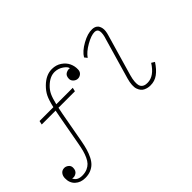

<svg xmlns="http://www.w3.org/2000/svg" viewBox="-132 -948 1452 1452"><g transform="rotate(-45 594.0 -222.0)"><path d="M502.9 -602.5Q546.9 -602.1 579.6 -579.8Q612.3 -557.6 627 -525.9Q641.6 -494.1 640.1 -460Q639.6 -437.5 625.5 -424.8Q611.3 -412.1 593.3 -411.1Q573.2 -410.2 556.9 -424.8Q540.5 -439.5 541 -459Q541.5 -492.2 564 -503.7Q586.4 -515.1 602.5 -509.8Q601.1 -528.3 571 -549.6Q541 -570.8 503.9 -572.3Q451.7 -574.2 401.9 -525.4Q377.9 -502 364.3 -473.4Q350.6 -444.8 337.4 -390.1H513.7L506.3 -359.9H330.6Q320.8 -313 319.3 -304.7Q315.4 -286.1 274.9 -60.1Q267.1 -17.1 257.6 15.4Q248 47.9 233.9 75.9Q219.7 104 201.4 121.6Q183.1 139.2 157.5 149.4Q131.8 159.7 99.6 159.7Q50.3 160.2 18.3 130.6Q-13.7 101.1 -12.2 50.3Q-11.2 25.4 2.2 9.3Q15.6 -6.8 38.6 -7.3Q55.7 -7.8 71.8 4.4Q87.9 16.6 88.4 37.1Q88.9 70.3 67.4 84Q45.9 97.7 25.4 91.3Q42.5 132.3 99.6 130.9Q127.9 129.9 149.7 120.4Q171.4 110.8 186 95.5Q200.7 80.1 212.2 54.9Q223.6 29.8 230.7 3.7Q237.8 -22.5 244.6 -60.1L289.1 -304.7Q291.5 -320.3 299.8 -359.9H151.4L158.2 -390.1H306.2Q320.3 -452.1 336.4 -484.9Q352.5 -517.6 382.8 -547.4Q439.5 -603 502.9 -602.5ZM1066.4 -104.5 1091.8 -88.9Q1059.6 -39.1 1023.7 -12.7Q987.8 13.7 941.9 13.2Q928.2 13.2 915.8 10.5Q903.3 7.8 889.4 1.5Q875.5 -4.9 866 -16.8Q856.4 -28.8 850.3 -45.9Q844.2 -63 845.7 -89.1Q847.2 -115.2 856.4 -147.5L950.2 -471.7Q965.3 -516.6 961.4 -544.2Q957.5 -571.8 928.7 -572.3Q893.1 -572.8 835.9 -540.3Q778.8 -507.8 753.4 -470.2L736.3 -492.2Q760.7 -533.7 822 -567.9Q883.3 -602.1 930.7 -600.1Q955.6 -599.1 970.9 -586.9Q986.3 -574.7 991.7 -548.1Q997.1 -521.5 983.9 -479L888.7 -149.9Q878.9 -115.7 877.4 -90.3Q876 -64.9 880.4 -51Q884.8 -37.1 895.3 -29.1Q905.8 -21 916.7 -18.8Q927.7 -16.6 941.9 -16.6Q1011.2 -17.1 1066.4 -104.5Z"/></g></svg>

Font: Compagnon Light Italic
Style: Regular
Weight: 400
Italic angle: -12°
Designer: Valentin Papon
Foundry: Velvetyne Type Foundry
Version: Version 1.000;PS 001.000;hotconv 1.0.88;makeotf.lib2.5.64775